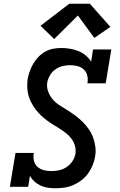

<svg xmlns="http://www.w3.org/2000/svg" viewBox="-20 -1000 640 1028"><path d="M277 8Q256 8 235.5 5Q215 2 197 -6.5Q179 -15 164.5 -28Q150 -41 140 -58L131 0H33L63 -181H161Q157 -160 161.5 -140Q166 -120 180.5 -107Q195 -94 214.5 -89Q234 -84 255 -84Q276 -84 297 -88.5Q318 -93 336.5 -105.5Q355 -118 367.5 -136.5Q380 -155 384 -177Q387 -199 381 -220Q375 -241 362.5 -257.5Q350 -274 333.5 -287Q317 -300 299.5 -311Q282 -322 264 -333Q246 -344 229.5 -356.5Q213 -369 198 -383.5Q183 -398 170.5 -414.5Q158 -431 148 -450Q138 -469 132.5 -489Q127 -509 126 -531.5Q125 -554 128 -577Q132 -598 139.5 -619Q147 -640 158.5 -659.5Q170 -679 186.5 -696Q203 -713 223 -724Q243 -735 265 -739Q287 -743 308 -743Q332 -743 355.5 -739Q379 -735 400 -726.5Q421 -718 438.5 -703.5Q456 -689 468 -670L478 -735H576L546 -554H448Q452 -575 447.5 -594.5Q443 -614 429 -627.5Q415 -641 395 -646Q375 -651 355 -651Q335 -651 314.5 -646Q294 -641 276.5 -628.5Q259 -616 248 -597.5Q237 -579 233 -559Q229 -532 238.5 -508Q248 -484 264.5 -465.5Q281 -447 302.5 -434Q324 -421 345 -407.5Q366 -394 386 -379Q406 -364 423.5 -346.5Q441 -329 455.5 -308Q470 -287 478.5 -263.5Q487 -240 490.5 -214Q494 -188 489 -161Q485 -137 475.5 -114Q466 -91 451 -70.5Q436 -50 415.5 -34.5Q395 -19 372 -9Q349 1 324.5 4.5Q300 8 277 8ZM270 -791 197 -862 351 -980H461L571 -856L485 -797L397 -917Z"/></svg>

Font: Iosevka Curly Slab SmBdExObl
Style: Regular
Weight: 600
Width: 7
Italic angle: -9°
Monospace: yes
Designer: Belleve Invis
Foundry: Belleve Invis
Version: Version 11.1.0; ttfautohint (v1.8.3)